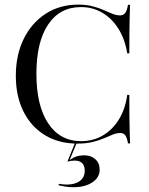

<svg xmlns="http://www.w3.org/2000/svg" viewBox="-20 -602 636 820"><path d="M310.5 11.3Q231.5 11.3 172.2 -24.6Q112.9 -60.5 80.2 -125.8Q47.6 -191.1 47.6 -278.2Q47.6 -367.7 81.5 -436.3Q115.3 -504.8 175.4 -543.5Q235.5 -582.3 313.7 -582.3Q348.4 -582.3 375 -575.4Q401.6 -568.5 422.2 -559.3Q442.7 -550 460.1 -543.1Q477.4 -536.3 492.7 -536.3Q507.3 -536.3 514.9 -546.8Q522.6 -557.3 526.6 -581.5H535.5Q534.7 -561.3 533.9 -535.1Q533.1 -508.9 532.7 -470.6Q532.3 -432.3 532.3 -374.2H523.4Q513.7 -434.7 485.9 -479Q458.1 -523.4 416.9 -547.6Q375.8 -571.8 325.8 -571.8Q235.5 -571.8 185.5 -497.2Q135.5 -422.6 135.5 -287.1Q135.5 -150.8 185.9 -75Q236.3 0.8 326.6 0.8Q378.2 0.8 419.8 -23.8Q461.3 -48.4 488.3 -92.7Q515.3 -137.1 523.4 -196.8H532.3Q532.3 -140.3 532.7 -102Q533.1 -63.7 533.9 -37.1Q534.7 -10.5 535.5 10.5H526.6Q522.6 -13.7 515.3 -23.8Q508.1 -33.9 493.5 -33.9Q477.4 -33.9 460.9 -27Q444.4 -20.2 423.8 -11.3Q403.2 -2.4 375.8 4.4Q348.4 11.3 310.5 11.3ZM292.7 197.6Q275.8 197.6 258.1 194.8Q240.3 191.9 229.8 188.7L231.5 183.1Q237.1 183.9 246.4 185.1Q255.6 186.3 264.5 186.3Q300.8 186.3 321.4 170.6Q341.9 154.8 341.9 127.4Q341.9 105.6 331 94.8Q320.2 83.9 298.4 83.9Q290.3 83.9 282.3 85.1Q274.2 86.3 267.7 88.7L300.8 7.3H308.1L277.4 81.5Q291.9 71 306.9 66.1Q321.8 61.3 339.5 61.3Q368.5 61.3 387.1 77.8Q405.6 94.4 405.6 122.6Q405.6 155.6 374.6 176.6Q343.5 197.6 292.7 197.6Z"/></svg>

Font: Playfair 144pt
Style: Regular
Weight: 400
Designer: Claus Eggers Sørensen
Foundry: Claus Eggers Sørensen
Version: Version 2.001;gftools[0.9.30]